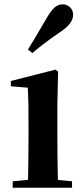

<svg xmlns="http://www.w3.org/2000/svg" viewBox="-20 -875 389 895"><path d="M39.2 0V-29.9L145.8 -40.2H207.8L315.8 -29.9V0ZM109.6 0Q110.6 -25.5 111.3 -67.4Q111.9 -109.4 112.4 -154.8Q112.9 -200.3 112.9 -234.8V-308Q112.9 -358.3 112.3 -394.3Q111.6 -430.4 109.6 -466.2L30.5 -472.9V-497.4L238.1 -550.4L250.8 -541.7L247.4 -387.9V-234.8Q247.4 -200.3 247.9 -154.8Q248.4 -109.4 249.2 -67.4Q250.1 -25.5 251.1 0ZM110.2 -643.7Q129.6 -675.4 150.1 -709.7Q170.7 -743.9 199.8 -794.7Q218.2 -826.1 234.9 -840.5Q251.6 -854.8 273.1 -854.8Q290.6 -854.8 305.7 -841.6Q320.8 -828.4 320.8 -805.7Q320.8 -786.2 306.6 -766.5Q292.4 -746.8 260.7 -725.6Q215.9 -695.3 186.2 -672.4Q156.5 -649.6 130.8 -627.8Z"/></svg>

Font: Noto Serif TC
Style: Regular
Weight: 200
Designer: Ryoko NISHIZUKA 西塚涼子 (kana & ideographs); Frank Grießhammer (Latin, Greek & Cyrillic); Wenlong ZHANG 张文龙 (bopomofo); San
Foundry: Adobe
Version: Version 2.001;hotconv 1.1.0;makeotfexe 2.6.0